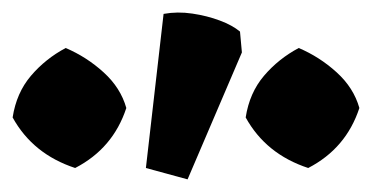

<svg xmlns="http://www.w3.org/2000/svg" viewBox="-130 -815 589 304"><path d="M167 -531 101 -549 129 -793Q151 -797 174.5 -793.5Q198 -790 218 -782.5Q238 -775 250 -765L253 -732ZM-11 -549Q-78 -571 -110 -629Q-104 -668 -81 -695Q-58 -722 -26 -739Q7 -725 34 -700.5Q61 -676 70 -644Q49 -580 -11 -549ZM358 -549Q291 -571 259 -629Q265 -668 288 -695Q311 -722 343 -739Q376 -725 403 -700.5Q430 -676 439 -644Q418 -580 358 -549Z"/></svg>

Font: Eczar
Style: Bold
Weight: 700
Designer: Vaibhav Singh
Foundry: Rosetta Type Foundry
Version: Version 2.000